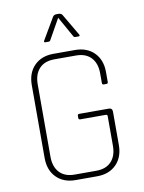

<svg xmlns="http://www.w3.org/2000/svg" viewBox="-92 -900 721 963"><g transform="rotate(-10 269.0 -418.0)"><path d="M353 -707H339Q330 -707 328 -712L269 -817L210 -712Q208 -707 199 -707H185Q174 -707 181 -718L245 -827Q251 -836 264 -836H274Q287 -836 293 -827L357 -718Q364 -707 353 -707ZM324 0H214Q153 0 116.5 -37Q80 -74 80 -136V-507Q80 -569 116.5 -606Q153 -643 214 -643H324Q385 -643 421.5 -606Q458 -569 458 -507V-457Q458 -448 450 -448H436Q428 -448 428 -457V-506Q428 -557 401 -586Q374 -615 324 -615H214Q164 -615 137 -586Q110 -557 110 -506V-137Q110 -86 137 -57Q164 -28 214 -28H324Q374 -28 401 -57Q428 -86 428 -137V-288Q428 -296 419 -296H290Q281 -296 281 -304V-316Q281 -324 290 -324H440Q458 -324 458 -305V-136Q458 -74 421.5 -37Q385 0 324 0Z"/></g></svg>

Font: Rajdhani Light
Style: Regular
Weight: 300
Designer: Satya Rajpurohit, Jyotish Sonowal
Foundry: Indian Type Foundry
Version: Version 1.201;PS 1.0;hotconv 1.0.78;makeotf.lib2.5.61930; tt